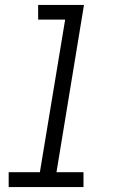

<svg xmlns="http://www.w3.org/2000/svg" viewBox="-20 -755 472 775"><path d="M15 0H317V-60H208L319 -735H134V-676H243L141 -60H15Z"/></svg>

Font: Iosevka Sparkle Light Oblique
Style: Regular
Weight: 300
Italic angle: -9°
Designer: Belleve Invis
Foundry: Belleve Invis
Version: Version 4.5.0; ttfautohint (v1.8.3)